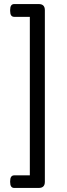

<svg xmlns="http://www.w3.org/2000/svg" viewBox="-20 -788 331 946"><path d="M201 -738V108Q201 138 171 138H50Q30 138 30 109V105Q30 76 50 76H127V-705H50Q30 -705 30 -734V-739Q30 -768 50 -768H171Q201 -768 201 -738Z"/></svg>

Font: mmAsap
Style: Regular
Weight: 400
Designer: Pablo Cosgaya
Foundry: Omnibus-Type
Version: Version 1.001